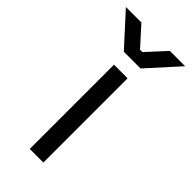

<svg xmlns="http://www.w3.org/2000/svg" viewBox="-272 -740 788 788"><g transform="rotate(45 122.0 -345.5)"><path d="M83 0H162V-489H83ZM-50 -691 74 -555H171L294 -691H205L129 -608H115L40 -691Z"/></g></svg>

Font: Meta Space
Style: Regular
Weight: 400
Designer: Meta Pool / Florian Karsten
Foundry: Meta Pool / Florian Karsten
Version: Version 2.000;Glyphs 3.1.1 (3137)